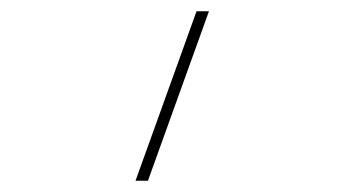

<svg xmlns="http://www.w3.org/2000/svg" viewBox="-20 -150 640 340"><path d="M220 170 328 -130H350L242 170Z"/></svg>

Font: M PLUS Code Latin Expanded Thin
Style: Regular
Weight: 250
Width: 7
Designer: Coji Morishita
Foundry: UNDERFOREST DESIGN
Version: Version 1.002; ttfautohint (v1.8.3)